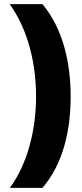

<svg xmlns="http://www.w3.org/2000/svg" viewBox="-20 -754 399 932"><path d="M323 -284C323 -447 287 -613 186 -734H27C117 -609 155 -443 155 -285C155 -130 117 36 28 158H186C287 41 323 -123 323 -284Z"/></svg>

Font: Noto Sans Canadian Aboriginal Black
Style: Regular
Weight: 900
Designer: Monotype Design Team, Typotheque's Kevin King
Foundry: Monotype Imaging Inc.
Version: Version 2.004